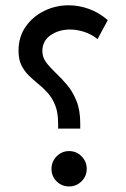

<svg xmlns="http://www.w3.org/2000/svg" viewBox="-20 -688 466 708"><path d="M48.3 -501Q48.3 -469.2 58.8 -447.8Q69.3 -426.3 85.9 -409.9Q102.5 -393.6 121.3 -378.4Q140.1 -363.3 156.7 -344.5Q173.3 -325.7 183.8 -299.1Q194.3 -272.5 194.3 -232.9V-213.9H275.9V-232.9Q275.9 -282.2 261.7 -316.7Q247.6 -351.1 226.8 -375.5Q206.1 -399.9 185.3 -419.4Q164.6 -439 150.4 -457.8Q136.2 -476.6 136.2 -499.5Q136.2 -537.1 166.5 -558.1Q196.8 -579.1 238.3 -579.1Q263.7 -579.1 290.3 -570.6Q316.9 -562 339.8 -543.9L377.4 -613.8Q344.7 -642.1 307.4 -655.3Q270 -668.5 233.4 -668.5Q185.1 -668.5 142.8 -647.7Q100.6 -627 74.5 -589.4Q48.3 -551.8 48.3 -501ZM169.9 -65.4Q169.9 -37.6 189 -19Q208 -0.5 234.9 -0.5Q261.7 -0.5 280.8 -19.5Q299.8 -38.6 299.8 -65.4Q299.8 -92.3 280.8 -111.6Q261.7 -130.9 234.9 -130.9Q208 -130.9 189 -111.6Q169.9 -92.3 169.9 -65.4Z"/></svg>

Font: Vazirmatn NL
Style: Regular
Weight: 400
Designer: Saber Rastikerdar
Foundry: Saber Rastikerdar
Version: Version 33.003